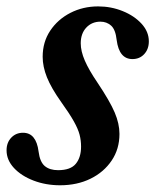

<svg xmlns="http://www.w3.org/2000/svg" viewBox="-45 -554 474 585"><path d="M138 10.5Q94.5 10.5 57.2 -3.8Q20 -18 -2.5 -42.2Q-25 -66.5 -25 -96Q-25 -119.5 -10.8 -134.5Q3.5 -149.5 25 -149.5Q45.5 -149.5 57.2 -135Q69 -120.5 72.5 -92.5Q76.5 -60.5 91.5 -48Q106.5 -35.5 132 -35.5Q170 -35.5 186 -55Q202 -74.5 202 -107.5Q202 -126 197.5 -143.5Q193 -161 180 -184.2Q167 -207.5 141.5 -243Q111 -286 98 -318.5Q85 -351 85 -381Q85 -426 108 -460.5Q131 -495 169.5 -514.8Q208 -534.5 254 -534.5Q293.5 -534.5 328.8 -520.2Q364 -506 386.2 -481.8Q408.5 -457.5 408.5 -428Q408.5 -404.5 394.5 -389.2Q380.5 -374 358.5 -374Q318 -374 310.5 -432Q307 -464 293.5 -476Q280 -488 261 -488Q235 -488 218 -470Q201 -452 201 -422Q201 -398 213.5 -369.2Q226 -340.5 251.5 -303Q290 -245.5 304.5 -211.2Q319 -177 319 -146Q319 -100 295.2 -64.8Q271.5 -29.5 230.8 -9.5Q190 10.5 138 10.5Z"/></svg>

Font: Libre Caslon Condensed
Style: Italic
Weight: 400
Italic angle: -22.583°
Designer: Pablo Impallari, Rodrigo Fuenzalida, Katja Schimmel, Ertekin Erdin
Foundry: Pablo Impallari, Rodrigo Fuenzalida
Version: Version 2.000;gftools[0.9.33]